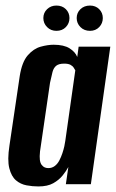

<svg xmlns="http://www.w3.org/2000/svg" viewBox="-20 -663 418 691"><path d="M118 8Q97 8 75.5 4Q54 0 37.5 -14Q21 -28 13.5 -57.5Q6 -87 14 -139L51 -389Q59 -440 80 -464Q101 -488 126.5 -495Q152 -502 173 -502Q210 -502 230.5 -489Q251 -476 258 -458L263 -495H377L307 0H217L226 -62Q218 -47 205 -31Q192 -15 171.5 -3.5Q151 8 118 8ZM154 -58Q167 -58 177 -65.5Q187 -73 193.5 -85.5Q200 -98 204.5 -111.5Q209 -125 211.5 -136.5Q214 -148 215 -156L251 -410Q249 -413 245.5 -419Q242 -425 234 -429.5Q226 -434 211 -434Q192 -434 182.5 -426.5Q173 -419 169 -404Q165 -389 160 -365L124 -118Q122 -99 123.5 -87.5Q125 -76 130 -69.5Q135 -63 141 -60.5Q147 -58 154 -58ZM183 -552Q163 -552 149.5 -565.5Q136 -579 136 -598Q136 -617 149.5 -630Q163 -643 183 -643Q204 -643 217 -630Q230 -617 230 -598Q230 -579 217 -565.5Q204 -552 183 -552ZM304 -552Q283 -552 269.5 -565.5Q256 -579 256 -598Q256 -617 269.5 -630Q283 -643 304 -643Q324 -643 337 -630Q350 -617 350 -598Q350 -579 337 -565.5Q324 -552 304 -552Z"/></svg>

Font: Alumni Sans Thin
Style: Bold Italic
Weight: 700
Italic angle: -8°
Version: Version 1.016